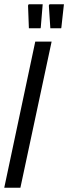

<svg xmlns="http://www.w3.org/2000/svg" viewBox="-22 -884 321 904"><path d="M-2 0 144 -688H221L74 0ZM169 -751H114L110 -858L113 -864H179L170 -755ZM266 -751H215L208 -858L211 -864H279L267 -755Z"/></svg>

Font: Saira Ultra Condensed Medium
Style: Italic
Weight: 500
Width: 1
Italic angle: -12°
Designer: Hector Gatti with collaboration of the Omnibus-Type team
Foundry: Omnibus-Type
Version: Version 1.001; ttfautohint (v1.8)